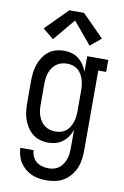

<svg xmlns="http://www.w3.org/2000/svg" viewBox="-105 -821 710 1103"><g transform="rotate(10 250.0 -269.5)"><path d="M247 223Q224 223 202 219.5Q180 216 159.5 207Q139 198 121.5 183Q104 168 92 149.5Q80 131 74 109Q68 87 67 65H145Q145 84 153 101.5Q161 119 175.5 131Q190 143 209 148Q228 153 247 153Q263 153 279 148.5Q295 144 308 134Q321 124 330 110Q339 96 344.5 80Q350 64 351.5 47.5Q353 31 353 15V-91Q346 -69 333.5 -50.5Q321 -32 303 -18Q285 -4 263 2Q241 8 219 8Q194 8 170 1Q146 -6 127 -21.5Q108 -37 94.5 -58.5Q81 -80 73.5 -103Q66 -126 63.5 -150.5Q61 -175 61 -200V-320Q61 -345 63.5 -369.5Q66 -394 73.5 -417Q81 -440 94.5 -461.5Q108 -483 127 -498.5Q146 -514 170 -521Q194 -528 219 -528Q241 -528 263 -522Q285 -516 303 -502Q321 -488 333.5 -469.5Q346 -451 354 -429V-520H477V-450H431V15Q431 41 427.5 67.5Q424 94 414 118Q404 142 387 163Q370 184 347.5 198Q325 212 299 217.5Q273 223 247 223ZM249 -62Q265 -62 281 -66.5Q297 -71 310 -81.5Q323 -92 331.5 -106Q340 -120 345 -135.5Q350 -151 352 -167.5Q354 -184 354 -200V-320Q354 -336 352 -352.5Q350 -369 345 -384.5Q340 -400 331.5 -414Q323 -428 310 -438.5Q297 -449 281 -453.5Q265 -458 249 -458Q232 -458 216 -453.5Q200 -449 186.5 -439Q173 -429 163.5 -415Q154 -401 148.5 -385.5Q143 -370 141 -353.5Q139 -337 139 -320V-200Q139 -183 141 -166.5Q143 -150 148.5 -134.5Q154 -119 163.5 -105Q173 -91 186.5 -81Q200 -71 216 -66.5Q232 -62 249 -62ZM143 -582 80 -634 207 -762H293L420 -634L357 -582L250 -710Z"/></g></svg>

Font: Iosevka Gothic
Style: Regular
Weight: 400
Monospace: yes
Designer: Belleve Invis
Foundry: Belleve Invis
Version: Version 15.5.1; ttfautohint (v1.8.4)